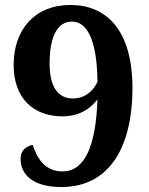

<svg xmlns="http://www.w3.org/2000/svg" viewBox="-20 -744 599 774"><path d="M227 10C432 10 514 -168 514 -388C514 -623 409 -724 264 -724C121 -724 35 -626 35 -482C35 -347 116 -275 231 -275C298 -275 343 -304 373 -343C366 -151 320 -53 232 -53C165 -53 131 -100 112 -160C78 -153 63 -132 63 -103C63 -46 106 10 227 10ZM274 -347C212 -347 180 -396 180 -488C180 -600 213 -657 270 -657C331 -657 371 -584 373 -414C354 -374 320 -347 274 -347Z"/></svg>

Font: Noto Serif NP Hmong
Style: Bold
Weight: 700
Designer: Dalton Maag Ltd
Foundry: Dalton Maag Ltd
Version: Version 1.001